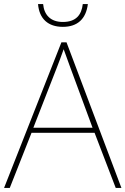

<svg xmlns="http://www.w3.org/2000/svg" viewBox="-20 -924 617 944"><path d="M412 -904H387C381 -851 354 -816 289 -816C228 -816 197 -851 192 -904H167C173 -831 217 -792 289 -792C361 -792 403 -831 412 -904ZM549 0H577L307 -716H282L0 0H28L135 -271H445ZM325 -594 435 -296H144L260 -593C270 -620 283 -652 293 -682C306 -645 317 -617 325 -594Z"/></svg>

Font: Noto Sans Gujarati UI Thin
Style: Regular
Weight: 100
Designer: Jelle Bosma - Monotype Design Team, Universal Thirst
Foundry: Monotype Imaging Inc.
Version: Version 2.106